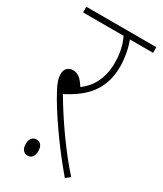

<svg xmlns="http://www.w3.org/2000/svg" viewBox="-164 -687 651 765"><g transform="rotate(30 161.0 -305.0)"><path d="M287 -4C220 -78 145 -185 93 -274C164 -311 236 -364 236 -482C236 -521 227 -568 215 -596H322V-622H0V-596H186C197 -575 210 -540 210 -484C210 -412 180 -362 139 -333C120 -364 103 -377 81 -377C62 -377 45 -364 45 -340C45 -320 50 -303 68 -270C99 -211 175 -96 267 12ZM64 -28C64 -2 78 9 92 9C109 9 122 -1 122 -28C122 -52 111 -65 93 -65C76 -65 64 -53 64 -28Z"/></g></svg>

Font: Noto Sans Condensed Thin
Style: Italic
Weight: 100
Width: 3
Italic angle: -12°
Designer: Monotype Design Team
Foundry: Monotype Imaging Inc.
Version: Version 2.013